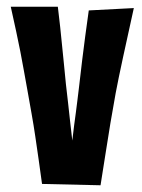

<svg xmlns="http://www.w3.org/2000/svg" viewBox="-20 -547 423 571"><path d="M12 -527H152Q156 -494 159 -466.5Q162 -439 164.5 -412.5Q167 -386 170 -358Q173 -330 176 -297Q180 -265 182.5 -240.5Q185 -216 188 -190.5Q191 -165 195 -129Q198 -155 200.5 -174.5Q203 -194 205.5 -211.5Q208 -229 210 -247Q212 -265 215 -288Q220 -333 224.5 -369Q229 -405 233.5 -439.5Q238 -474 244 -516L378 -523Q369 -482 361 -445.5Q353 -409 346 -377Q339 -345 333.5 -318Q328 -291 324 -270Q316 -226 308.5 -181.5Q301 -137 294 -91Q287 -45 279 4L105 0Q100 -37 95 -72Q90 -107 85 -141Q80 -175 74 -208.5Q68 -242 62 -276Q56 -309 51 -337Q46 -365 40.5 -393.5Q35 -422 28 -454Q21 -486 12 -527Z"/></svg>

Font: Truculenta Black
Style: Regular
Weight: 900
Version: Version 1.002